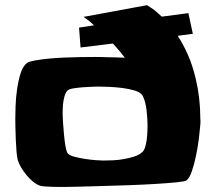

<svg xmlns="http://www.w3.org/2000/svg" viewBox="-20 -740 846 753"><path d="M558.6 -249Q558.6 -260.7 557.6 -276.4Q556.6 -292 554.7 -308.6Q552.7 -325.2 548.8 -339.8Q544.9 -354.5 539.1 -365.2Q531.2 -377.9 508.8 -384.8Q486.3 -391.6 459.5 -395Q432.6 -398.4 406.7 -399.4Q380.9 -400.4 368.2 -400.4Q361.3 -400.4 343.8 -399.9Q326.2 -399.4 307.1 -397.9Q288.1 -396.5 271.5 -394Q254.9 -391.6 250 -388.7Q241.2 -383.8 236.3 -371.6Q231.4 -359.4 229 -344.7Q226.6 -330.1 226.1 -315.9Q225.6 -301.8 225.6 -292Q225.6 -283.2 227.1 -260.3Q228.5 -237.3 231 -211.4Q233.4 -185.5 237.3 -164.1Q241.2 -142.6 247.1 -136.7Q253.9 -129.9 272.9 -125Q292 -120.1 314 -116.7Q335.9 -113.3 356.4 -111.8Q377 -110.4 385.7 -110.4Q401.4 -110.4 422.9 -111.3Q444.3 -112.3 466.3 -116.2Q488.3 -120.1 507.8 -126.5Q527.3 -132.8 539.1 -144.5Q545.9 -151.4 549.8 -165Q553.7 -178.7 555.7 -194.3Q557.6 -210 558.1 -225.1Q558.6 -240.2 558.6 -249ZM736.3 -607.4 676.8 -599.6Q698.2 -567.4 716.8 -525.4Q735.4 -483.4 748 -429.7Q765.6 -354.5 765.6 -275.4Q766.6 -266.6 766.1 -257.8Q765.6 -249 764.6 -240.2Q763.7 -226.6 759.8 -195.3Q755.9 -164.1 749 -130.4Q742.2 -96.7 732.4 -68.4Q722.7 -40 710.9 -32.2Q705.1 -28.3 671.4 -24.9Q637.7 -21.5 589.4 -18.6Q541 -15.6 484.4 -13.7Q427.7 -11.7 376.5 -10.3Q325.2 -8.8 286.6 -7.8Q248 -6.8 235.4 -6.8Q229.5 -6.8 215.3 -6.8Q201.2 -6.8 185.5 -7.3Q169.9 -7.8 156.2 -8.8Q142.6 -9.8 136.7 -11.7Q123 -16.6 109.4 -27.8Q95.7 -39.1 84 -53.2Q72.3 -67.4 63 -83Q53.7 -98.6 49.8 -112.3Q46.9 -122.1 44.9 -144Q43 -166 42 -190.4Q41 -214.8 40.5 -237.3Q40 -259.8 40 -271.5Q40 -290 41 -322.8Q42 -355.5 46.9 -389.6Q51.8 -423.8 61 -453.1Q70.3 -482.4 87.9 -494.1Q95.7 -499 117.2 -502.9Q138.7 -506.8 168 -509.8Q197.3 -512.7 230.5 -514.2Q263.7 -515.6 295.4 -516.1Q327.1 -516.6 354.5 -516.6Q381.8 -516.6 398.4 -515.6Q409.2 -515.6 428.2 -515.1Q447.3 -514.6 469.7 -513.7Q459 -527.3 447.8 -541Q436.5 -554.7 422.9 -569.3L295.9 -553.7L290 -631.8L348.6 -640.6Q331.1 -658.2 307.6 -673.8L556.6 -719.7Q563.5 -714.8 573.2 -709Q587.9 -700.2 614.3 -674.8L718.8 -688.5Z"/></svg>

Font: Slackey
Style: Regular
Weight: 400
Designer: Squid
Foundry: Font Diner, Inc DBA Sideshow
Version: Version 1.000